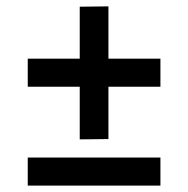

<svg xmlns="http://www.w3.org/2000/svg" viewBox="-20 -565 590 602"><path d="M67 0ZM483 -293H320V-129L230 -128V-293H67V-381H230V-544L320 -545V-381H483ZM67 -71H483V17H67Z"/></svg>

Font: Biryani
Style: Regular
Weight: 400
Designer: Dan Reynolds and Mathieu Reguer
Foundry: Dan Reynolds and Mathieu Reguer
Version: Version 1.004; ttfautohint (v1.1) -l 5 -r 5 -G 72 -x 0 -D la